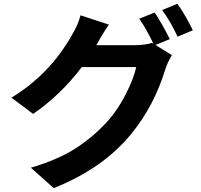

<svg xmlns="http://www.w3.org/2000/svg" viewBox="-20 -884 1040 993"><path d="M858.4 -681.6 784.2 -651.4 869.1 -598.6Q844.7 -557.6 835.9 -528.3Q777.3 -336.9 661.1 -194.3Q515.6 -13.7 257.8 88.9L139.6 -16.6Q282.2 -58.6 375.5 -119.6Q468.8 -180.7 543 -264.6Q591.8 -320.3 631.8 -399.4Q671.9 -478.5 684.6 -537.1H403.3Q291 -390.6 151.4 -294.9L39.1 -378.9Q235.4 -498 350.6 -700.2Q382.8 -752.9 396.5 -804.7L543 -756.8Q508.8 -707 481.4 -655.3L477.5 -650.4H678.7Q727.5 -650.4 765.6 -662.1L773.4 -658.2Q734.4 -739.3 700.2 -787.1L779.3 -819.3Q814.5 -768.6 858.4 -681.6ZM818.4 -832 897.5 -864.3Q937.5 -808.6 977.5 -727.5L898.4 -694.3Q861.3 -774.4 818.4 -832Z"/></svg>

Font: Gen Shin Gothic Monospace Bold
Style: Bold
Weight: 700
Designer: [Source Han Sans]
Ryoko NISHIZUKA  (kana & ideographs); Paul D. Hunt (Latin, Greek & Cyrillic); Wenlong ZHANG  (bopomofo
Version: Version 1.002.20150607